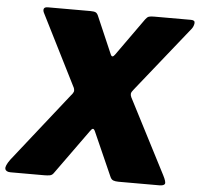

<svg xmlns="http://www.w3.org/2000/svg" viewBox="-66 -796 884 850"><g transform="rotate(5 376.5 -371.0)"><path d="M686 -46Q701 -17 697 -8.5Q693 0 672 0H492Q477 0 468 -3.5Q459 -7 454 -19L368 -213Q363 -224 358 -223.5Q353 -223 345 -211L204 -15Q197 -4 186.5 -2Q176 0 161 0H12Q-9 0 -12.5 -13Q-16 -26 6 -56L247 -361Q257 -372 259.5 -379Q262 -386 258 -397L97 -717Q92 -728 95.5 -735Q99 -742 113 -742H302Q319 -742 326 -738Q333 -734 338 -721L408 -559Q415 -542 427 -559L546 -726Q554 -737 561.5 -739.5Q569 -742 585 -742H749Q767 -742 765.5 -728.5Q764 -715 756 -704L524 -414Q513 -401 512 -394Q511 -387 515 -378L686 -46Z"/></g></svg>

Font: Libre Franklin Black
Style: Italic
Weight: 900
Italic angle: -8°
Designer: Pablo Impallari, Rodrigo Fuenzalida, Nhung Nguyen
Foundry: Impallari Type
Version: Version 3.000